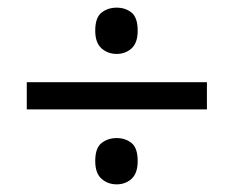

<svg xmlns="http://www.w3.org/2000/svg" viewBox="-20 -603 612 502"><path d="M285 -462Q262 -462 245.5 -476.5Q229 -491 229 -523Q229 -557 245.5 -570Q262 -583 285 -583Q308 -583 324 -570Q340 -557 340 -523Q340 -491 324 -476.5Q308 -462 285 -462ZM50 -317V-388H521V-317ZM285 -121Q262 -121 245.5 -135.5Q229 -150 229 -182Q229 -216 245.5 -229Q262 -242 285 -242Q308 -242 324 -229Q340 -216 340 -182Q340 -150 324 -135.5Q308 -121 285 -121Z"/></svg>

Font: Noto Sans Imperial Aramaic
Style: Regular
Weight: 400
Designer: Monotype Design Team
Foundry: Monotype Imaging Inc.
Version: Version 2.001; ttfautohint (v1.8.4.7-5d5b)